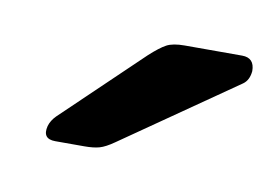

<svg xmlns="http://www.w3.org/2000/svg" viewBox="-33 -778 325 227"><g transform="rotate(10 129.5 -664.0)"><path d="M43 -595Q27 -595 31 -611Q33 -618 39 -624L133 -714Q145 -725 152.5 -729Q160 -733 174 -733H243Q258 -733 258 -717Q257 -706 250 -701L113 -606Q103 -599 96 -597Q89 -595 78 -595Z"/></g></svg>

Font: Rubik
Style: Italic
Weight: 400
Italic angle: -12°
Designer: Hubert and Fischer
Foundry: Hubert and Fischer
Version: Version 2.300;gftools[0.9.30]